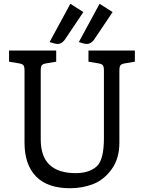

<svg xmlns="http://www.w3.org/2000/svg" viewBox="-20 -988 761 1018"><path d="M613 -614V-232Q613 -148 572.5 -91.5Q532 -35 475 -12.5Q418 10 351 10Q232 10 171 -52.5Q110 -115 110 -232V-614Q110 -634 104.5 -641.5Q99 -649 81 -652L28 -661V-720H278V-661L225 -652Q207 -649 201.5 -641.5Q196 -634 196 -614V-248Q196 -70 382 -70Q454 -70 494 -107Q531 -142 531 -256V-614Q531 -634 525.5 -641.5Q520 -649 502 -652L449 -661V-720H695V-661L642 -652Q624 -649 618.5 -641.5Q613 -634 613 -614ZM353 -968 422 -924 324 -778Q307 -755 287 -755Q271 -755 243 -765ZM508 -968 577 -924 479 -778Q462 -755 441 -755Q426 -755 398 -765Z"/></svg>

Font: Enriqueta
Style: Regular
Weight: 400
Designer: Viviana Monsalve, Gustavo Ibarra
Foundry: Viviana Monsalve, Gustavo Ibarra
Version: Version 1.002